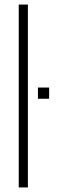

<svg xmlns="http://www.w3.org/2000/svg" viewBox="-20 -820 252 840"><path d="M62 0V-800H102V0ZM146 -388V-437H195V-388Z"/></svg>

Font: Big Shoulders Stencil Text Thin Thin
Style: Regular
Weight: 250
Version: Version 2.001